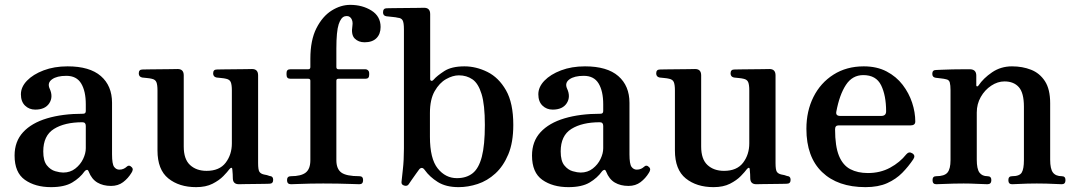

<svg xmlns="http://www.w3.org/2000/svg" viewBox="-20 -758 4434 790"><path d="M190 12Q125 12 82.5 -18Q40 -48 40 -118Q40 -176 75 -214Q110 -252 173.5 -271Q237 -290 322 -290Q333 -290 333 -301V-329Q333 -383 314 -414.5Q295 -446 253 -446Q214 -446 194 -431.5Q174 -417 184 -394Q200 -360 183 -333.5Q166 -307 125 -307Q100 -307 83 -323.5Q66 -340 66 -370Q66 -400 91 -426Q116 -452 159.5 -468.5Q203 -485 258 -485Q349 -485 395 -445Q441 -405 441 -335V-123Q441 -83 449.5 -71.5Q458 -60 471 -60Q481 -60 488.5 -63.5Q496 -67 500 -71Q511 -82 522 -70Q527 -65 526 -59Q525 -53 521 -47Q507 -24 486.5 -8.5Q466 7 437 7Q404 7 380.5 -7Q357 -21 345 -52Q342 -60 337 -59Q332 -58 328 -53Q309 -26 277 -7Q245 12 190 12ZM240 -48Q269 -48 290 -64.5Q311 -81 322 -104Q333 -127 333 -148V-240Q333 -255 319 -255Q246 -255 202 -227.5Q158 -200 158 -135Q158 -96 173 -77.5Q188 -59 207.5 -53.5Q227 -48 240 -48Z M787 12Q717 12 672.5 -24Q628 -60 628 -139V-386Q628 -409 623.5 -420Q619 -431 604 -434Q596 -436 584.5 -437Q573 -438 565 -439Q551 -442 551 -456Q551 -472 566 -472Q569 -472 589.5 -472.5Q610 -473 636 -473Q662 -473 683.5 -473.5Q705 -474 711 -474Q736 -474 736 -448V-155Q736 -103 762 -79Q788 -55 830 -55Q883 -55 908.5 -88.5Q934 -122 934 -168V-386Q934 -409 929.5 -420Q925 -431 910 -434Q902 -436 890.5 -437Q879 -438 871 -439Q857 -442 857 -456Q857 -472 872 -472Q875 -472 895.5 -472.5Q916 -473 942 -473Q968 -473 989.5 -473.5Q1011 -474 1017 -474Q1042 -474 1042 -448V-87Q1042 -59 1047.5 -51Q1053 -43 1066 -40Q1073 -39 1078.5 -37.5Q1084 -36 1089 -34Q1104 -33 1104 -18Q1104 -2 1088 -2Q1085 -2 1068 -1.5Q1051 -1 1028.5 -1Q1006 -1 987.5 -0.5Q969 0 963 0Q939 0 938 -23Q938 -29 937.5 -41Q937 -53 936 -60Q936 -67 932.5 -67.5Q929 -68 924 -62Q916 -51 899 -33.5Q882 -16 854.5 -2Q827 12 787 12Z M1177 0Q1161 0 1161 -17Q1161 -33 1177 -33Q1219 -33 1238 -48Q1257 -63 1257 -99V-426Q1257 -434 1248 -434H1175Q1159 -434 1159 -450V-458Q1159 -473 1175 -473H1248Q1257 -473 1257 -482V-516Q1257 -593 1282 -642Q1307 -691 1344.5 -714.5Q1382 -738 1421 -738Q1471 -738 1508.5 -714.5Q1546 -691 1546 -647Q1546 -618 1529 -601Q1512 -584 1480 -584Q1455 -584 1439.5 -599.5Q1424 -615 1430 -652Q1433 -671 1424.5 -683Q1416 -695 1399 -691Q1383 -687 1373.5 -658Q1364 -629 1364 -558V-482Q1364 -473 1373 -473H1484Q1490 -473 1494.5 -468.5Q1499 -464 1499 -458V-450Q1499 -434 1484 -434H1373Q1364 -434 1364 -426V-99Q1364 -63 1384.5 -48Q1405 -33 1459 -33Q1474 -33 1474 -17Q1474 0 1459 0Q1452 0 1426.5 -1Q1401 -2 1369.5 -2.5Q1338 -3 1310 -3Q1286 -3 1257.5 -2.5Q1229 -2 1206.5 -1Q1184 0 1177 0Z M1867 12Q1815 12 1781.5 -9Q1748 -30 1728 -58Q1721 -68 1714.5 -67Q1708 -66 1704 -60Q1701 -56 1692 -43.5Q1683 -31 1674 -18Q1665 -5 1661 1Q1655 9 1643 5.5Q1631 2 1632 -9Q1633 -21 1637.5 -60Q1642 -99 1642 -147V-637Q1642 -665 1636.5 -674.5Q1631 -684 1617 -685Q1610 -687 1593.5 -688.5Q1577 -690 1570 -691Q1556 -693 1556 -707Q1556 -724 1571 -724Q1574 -724 1596 -724.5Q1618 -725 1645.5 -725Q1673 -725 1696 -725.5Q1719 -726 1725 -726Q1750 -726 1750 -700V-433Q1750 -427 1754.5 -425.5Q1759 -424 1765 -431Q1778 -446 1808 -465.5Q1838 -485 1891 -485Q1939 -485 1985.5 -462Q2032 -439 2062 -386.5Q2092 -334 2092 -244Q2092 -172 2071.5 -123Q2051 -74 2018 -44Q1985 -14 1945.5 -1Q1906 12 1867 12ZM1860 -25Q1899 -25 1924.5 -45Q1950 -65 1962.5 -113Q1975 -161 1975 -244Q1975 -327 1961.5 -371Q1948 -415 1924 -431.5Q1900 -448 1868 -448Q1843 -448 1815.5 -432.5Q1788 -417 1768.5 -383Q1749 -349 1749 -293V-195Q1749 -105 1781 -65Q1813 -25 1860 -25Z M2319 12Q2254 12 2211.5 -18Q2169 -48 2169 -118Q2169 -176 2204 -214Q2239 -252 2302.5 -271Q2366 -290 2451 -290Q2462 -290 2462 -301V-329Q2462 -383 2443 -414.5Q2424 -446 2382 -446Q2343 -446 2323 -431.5Q2303 -417 2313 -394Q2329 -360 2312 -333.5Q2295 -307 2254 -307Q2229 -307 2212 -323.5Q2195 -340 2195 -370Q2195 -400 2220 -426Q2245 -452 2288.5 -468.5Q2332 -485 2387 -485Q2478 -485 2524 -445Q2570 -405 2570 -335V-123Q2570 -83 2578.5 -71.5Q2587 -60 2600 -60Q2610 -60 2617.5 -63.5Q2625 -67 2629 -71Q2640 -82 2651 -70Q2656 -65 2655 -59Q2654 -53 2650 -47Q2636 -24 2615.5 -8.5Q2595 7 2566 7Q2533 7 2509.5 -7Q2486 -21 2474 -52Q2471 -60 2466 -59Q2461 -58 2457 -53Q2438 -26 2406 -7Q2374 12 2319 12ZM2369 -48Q2398 -48 2419 -64.5Q2440 -81 2451 -104Q2462 -127 2462 -148V-240Q2462 -255 2448 -255Q2375 -255 2331 -227.5Q2287 -200 2287 -135Q2287 -96 2302 -77.5Q2317 -59 2336.5 -53.5Q2356 -48 2369 -48Z M2916 12Q2846 12 2801.5 -24Q2757 -60 2757 -139V-386Q2757 -409 2752.5 -420Q2748 -431 2733 -434Q2725 -436 2713.5 -437Q2702 -438 2694 -439Q2680 -442 2680 -456Q2680 -472 2695 -472Q2698 -472 2718.5 -472.5Q2739 -473 2765 -473Q2791 -473 2812.5 -473.5Q2834 -474 2840 -474Q2865 -474 2865 -448V-155Q2865 -103 2891 -79Q2917 -55 2959 -55Q3012 -55 3037.5 -88.5Q3063 -122 3063 -168V-386Q3063 -409 3058.5 -420Q3054 -431 3039 -434Q3031 -436 3019.5 -437Q3008 -438 3000 -439Q2986 -442 2986 -456Q2986 -472 3001 -472Q3004 -472 3024.5 -472.5Q3045 -473 3071 -473Q3097 -473 3118.5 -473.5Q3140 -474 3146 -474Q3171 -474 3171 -448V-87Q3171 -59 3176.5 -51Q3182 -43 3195 -40Q3202 -39 3207.5 -37.5Q3213 -36 3218 -34Q3233 -33 3233 -18Q3233 -2 3217 -2Q3214 -2 3197 -1.5Q3180 -1 3157.5 -1Q3135 -1 3116.5 -0.5Q3098 0 3092 0Q3068 0 3067 -23Q3067 -29 3066.5 -41Q3066 -53 3065 -60Q3065 -67 3061.5 -67.5Q3058 -68 3053 -62Q3045 -51 3028 -33.5Q3011 -16 2983.5 -2Q2956 12 2916 12Z M3541 12Q3427 12 3362.5 -50Q3298 -112 3298 -228Q3298 -301 3327 -359Q3356 -417 3409.5 -451Q3463 -485 3534 -485Q3588 -485 3628 -464Q3668 -443 3694 -409Q3720 -375 3733 -335.5Q3746 -296 3746 -258Q3746 -242 3726 -242H3430Q3416 -242 3416 -226Q3416 -156 3432 -117Q3448 -78 3478.5 -62Q3509 -46 3551 -46Q3602 -46 3642.5 -68Q3683 -90 3709 -123Q3720 -136 3734 -127Q3748 -118 3738 -103Q3718 -73 3692.5 -47Q3667 -21 3630.5 -4.5Q3594 12 3541 12ZM3437 -281H3606Q3626 -281 3626 -300Q3626 -365 3605.5 -407Q3585 -449 3532 -449Q3487 -449 3460.5 -408.5Q3434 -368 3421 -298Q3418 -281 3437 -281Z M3832 0Q3817 0 3817 -17Q3817 -33 3832 -33Q3866 -33 3878.5 -48Q3891 -63 3891 -99V-387Q3891 -407 3888 -418.5Q3885 -430 3872 -432Q3865 -434 3851 -435.5Q3837 -437 3830 -438Q3816 -440 3816 -454Q3816 -470 3831 -470Q3834 -470 3854 -471Q3874 -472 3899 -472.5Q3924 -473 3945 -473Q3966 -473 3972 -473Q3997 -472 3997 -447V-407Q3997 -403 4000 -402.5Q4003 -402 4006 -406Q4026 -436 4062 -460.5Q4098 -485 4144 -485Q4187 -485 4222.5 -471Q4258 -457 4279.5 -424Q4301 -391 4301 -333V-101Q4301 -63 4312.5 -48Q4324 -33 4349 -33Q4364 -33 4364 -17Q4364 0 4349 0Q4342 0 4324 -1Q4306 -2 4285 -2.5Q4264 -3 4246 -3Q4229 -3 4208 -2.5Q4187 -2 4169.5 -1Q4152 0 4144 0Q4129 0 4129 -17Q4129 -33 4144 -33Q4175 -33 4184 -48Q4193 -63 4193 -99V-319Q4193 -376 4172 -399.5Q4151 -423 4113 -423Q4085 -423 4058.5 -405.5Q4032 -388 4015.5 -359Q3999 -330 3999 -295V-101Q3999 -63 4010 -48Q4021 -33 4043 -33Q4059 -33 4059 -17Q4059 0 4043 0Q4032 0 4001.5 -1.5Q3971 -3 3945 -3Q3928 -3 3904 -2.5Q3880 -2 3860 -1Q3840 0 3832 0Z"/></svg>

Font: Zen Old Mincho Black
Style: Regular
Weight: 900
Designer: Yoshimichi Ohira
Foundry: Positype
Version: Version 1.001